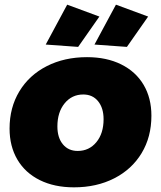

<svg xmlns="http://www.w3.org/2000/svg" viewBox="-20 -796 689 823"><path d="M629 -300Q629 -209 587 -139.5Q545 -70 469.5 -31.5Q394 7 297 7Q213 7 150.5 -24Q88 -55 54.5 -112Q21 -169 21 -245Q21 -335 63 -404.5Q105 -474 180.5 -512.5Q256 -551 353 -551Q437 -551 499.5 -520Q562 -489 595.5 -432.5Q629 -376 629 -300ZM226 -254Q226 -206 249.5 -177.5Q273 -149 313 -149Q362 -149 393 -186.5Q424 -224 424 -285Q424 -333 400.5 -362Q377 -391 337 -391Q288 -391 257 -353Q226 -315 226 -254ZM268 -776 406 -725 315 -595 176 -605ZM477 -776 615 -725 524 -595 385 -605Z"/></svg>

Font: Gontserrat ExtraBold
Style: Italic
Weight: 800
Italic angle: -11.3°
Designer: Julieta Ulanovsky
Foundry: Julieta Ulanovsky
Version: Version 6.001